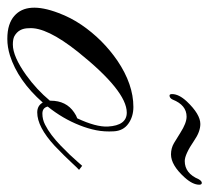

<svg xmlns="http://www.w3.org/2000/svg" viewBox="-102 -514 558 511"><g transform="rotate(90 176.5 -258.0)"><path d="M185.5 -439Q181.6 -430.7 174.8 -430.7Q170.9 -430.7 170.9 -437.5Q170.9 -455.6 190.4 -476.6Q224.6 -512.7 250.5 -512.7Q271 -512.7 294.9 -496.1Q331.5 -471.2 349.1 -471.2Q381.8 -471.2 397.5 -508.3Q402.3 -516.6 407.2 -516.6Q412.1 -516.6 412.1 -509.8Q412.1 -492.2 392.6 -470.7Q359.9 -434.6 331.5 -434.6Q314.9 -434.6 301.3 -442.6Q287.6 -450.7 273.9 -459.5Q248 -476.1 231 -476.1Q200.2 -476.1 185.5 -439ZM219.7 -78.6Q201.7 -78.6 193.4 -93.3Q135.3 -27.3 67.9 -5.9Q45.4 1 24.2 1Q2.9 1 -12.2 -3.9Q-27.3 -8.8 -37.1 -17.6Q-76.7 -51.8 -44.9 -135.3Q-32.7 -168 -13.4 -196.3Q5.9 -224.6 30 -248.8Q54.2 -272.9 82 -292Q145 -334.5 205.1 -334.5Q231 -334.5 249.8 -321Q268.6 -307.6 270 -282.5Q271.5 -257.3 267.1 -235.4Q262.7 -213.4 253.9 -191.4Q236.3 -146.5 204.1 -106.4Q207.5 -92.3 222.9 -92.3Q238.3 -92.3 252.2 -99.4Q266.1 -106.4 280 -116.9Q293.9 -127.4 307.4 -140.4Q320.8 -153.3 332 -165L350.6 -185.5Q358.4 -194.8 361.8 -198.2L372.6 -189.9Q366.2 -184.1 356.4 -173.3Q346.7 -162.6 334.5 -150.4L308.6 -125Q258.3 -78.6 219.7 -78.6ZM17.1 -17.6Q24.9 -13.7 39.1 -13.7Q70.8 -13.7 120.6 -49.3Q158.7 -76.7 188.5 -112.3V-114.3Q188.5 -155.8 219.7 -176.8Q228 -182.6 235.4 -185.1Q258.8 -234.9 257.3 -266.6Q254.4 -316.9 220.2 -316.9Q162.6 -316.9 58.6 -187Q-8.3 -103 -4.4 -56.2Q-4.4 -29.3 17.1 -17.6Z"/></g></svg>

Font: Pinyon Script
Style: Regular
Weight: 400
Designer: Nicole Fally
Foundry: Nicole Fally
Version: Version 1.005